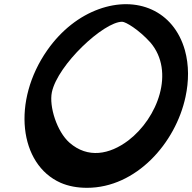

<svg xmlns="http://www.w3.org/2000/svg" viewBox="-20 -863 919 918"><path d="M270 11C307 27 349 35 396 35C631 35 820 -179 867 -400C883 -474 884 -551 864 -623C810 -813 634 -885 452 -819C361 -786 274 -720 206 -623C36 -380 71 -77 270 11ZM564 -759C581 -759 644 -721 699 -660C818 -521 734 -298 593 -191C504 -124 400 -104 312 -181C252 -234 214 -354 228 -422C256 -554 476 -759 564 -759Z"/></svg>

Font: Venom Sans
Style: BdObl
Weight: 700
Version: Version 1.001